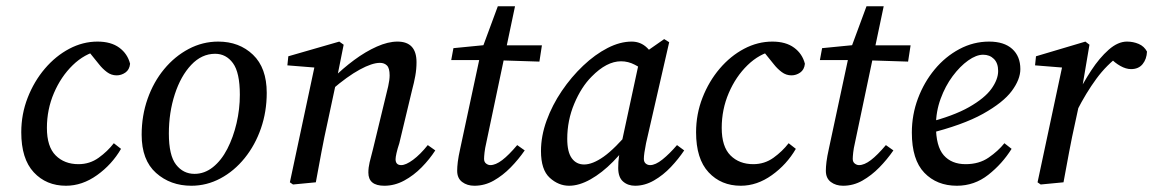

<svg xmlns="http://www.w3.org/2000/svg" viewBox="-20 -583 3688 614"><path d="M191 11Q128 11 88 -32Q48 -75 48 -160Q48 -218 68.5 -270.5Q89 -323 123.5 -363.5Q158 -404 201.5 -427Q245 -450 292 -450Q335 -450 361.5 -430.5Q388 -411 396 -379Q394 -360 381 -351Q368 -342 353 -342Q336 -342 322 -352.5Q308 -363 297 -377L255 -429L296 -421Q250 -411 212.5 -374.5Q175 -338 152.5 -285.5Q130 -233 130 -174Q130 -114 158 -86Q186 -58 231 -58Q267 -58 295.5 -78.5Q324 -99 344 -125L367 -107Q338 -57 290.5 -23Q243 11 191 11Z M592 11Q525 11 479 -30Q433 -71 433 -152Q433 -213 452 -267Q471 -321 505 -362Q539 -403 583.5 -426.5Q628 -450 678 -450Q745 -450 789 -408Q833 -366 833 -286Q833 -226 814.5 -172.5Q796 -119 762.5 -77.5Q729 -36 685 -12.5Q641 11 592 11ZM602 -27Q634 -27 661 -48.5Q688 -70 707 -107Q726 -144 736.5 -189Q747 -234 747 -280Q747 -351 725 -381Q703 -411 668 -411Q625 -411 591.5 -375.5Q558 -340 539 -281.5Q520 -223 520 -156Q520 -86 543 -56.5Q566 -27 602 -27Z M1158 -31Q1158 -47 1162 -64Q1166 -81 1173 -107L1211 -264Q1217 -287 1221.5 -307.5Q1226 -328 1226 -342Q1226 -365 1217.5 -373.5Q1209 -382 1195 -382Q1170 -382 1130.5 -360.5Q1091 -339 1041 -296L1044 -332Q1076 -364 1112.5 -391Q1149 -418 1185 -434Q1221 -450 1251 -450Q1312 -450 1312 -384Q1312 -362 1308 -340Q1304 -318 1298 -296L1257 -125Q1251 -107 1248 -93.5Q1245 -80 1245 -74Q1245 -55 1263 -55Q1278 -55 1301 -72Q1324 -89 1348 -119L1372 -102Q1354 -74 1328.5 -48Q1303 -22 1272.5 -5.5Q1242 11 1209 11Q1158 11 1158 -31ZM990 0 917 7 907 0 988 -380 1011 -365 899 -374 902 -403 1065 -450 1079 -440 1056 -325 1028 -194Q1017 -145 1008 -97Q999 -49 990 0Z M1423 -391 1430 -429 1552 -441V-438H1713L1705 -386L1548 -391ZM1452 -109 1518 -417 1572 -563H1627L1535 -126Q1531 -109 1529.5 -95.5Q1528 -82 1528 -75Q1528 -65 1534.5 -60Q1541 -55 1548 -55Q1565 -55 1586 -71Q1607 -87 1634 -119L1658 -102Q1638 -73 1613 -47.5Q1588 -22 1559 -5.5Q1530 11 1497 11Q1474 11 1458 -1Q1442 -13 1442 -37Q1442 -49 1444 -65.5Q1446 -82 1452 -109Z M1800 11Q1766 11 1738 -14.5Q1710 -40 1710 -100Q1710 -148 1728 -197.5Q1746 -247 1776.5 -292Q1807 -337 1845 -373Q1883 -409 1923 -429.5Q1963 -450 2000 -450Q2029 -450 2049.5 -430Q2070 -410 2088 -380L2048 -351Q2031 -365 2010 -376Q1989 -387 1966 -387Q1920 -387 1872 -338Q1839 -305 1816.5 -251.5Q1794 -198 1794 -139Q1794 -97 1808.5 -77Q1823 -57 1848 -57Q1875 -57 1910.5 -82Q1946 -107 1999 -170L2007 -148Q1976 -102 1940.5 -66Q1905 -30 1868.5 -9.5Q1832 11 1800 11ZM2011 11Q1988 11 1972.5 -2.5Q1957 -16 1957 -46Q1957 -66 1959.5 -83Q1962 -100 1967 -122L2028 -405L2104 -458L2120 -448L2046 -125Q2039 -90 2039 -75Q2039 -65 2045 -60Q2051 -55 2059 -55Q2076 -55 2098.5 -73Q2121 -91 2145 -119L2168 -102Q2150 -75 2125.5 -49Q2101 -23 2071.5 -6Q2042 11 2011 11Z M2349 11Q2286 11 2246 -32Q2206 -75 2206 -160Q2206 -218 2226.5 -270.5Q2247 -323 2281.5 -363.5Q2316 -404 2359.5 -427Q2403 -450 2450 -450Q2493 -450 2519.5 -430.5Q2546 -411 2554 -379Q2552 -360 2539 -351Q2526 -342 2511 -342Q2494 -342 2480 -352.5Q2466 -363 2455 -377L2413 -429L2454 -421Q2408 -411 2370.5 -374.5Q2333 -338 2310.5 -285.5Q2288 -233 2288 -174Q2288 -114 2316 -86Q2344 -58 2389 -58Q2425 -58 2453.5 -78.5Q2482 -99 2502 -125L2525 -107Q2496 -57 2448.5 -23Q2401 11 2349 11Z M2602 -391 2609 -429 2731 -441V-438H2892L2884 -386L2727 -391ZM2631 -109 2697 -417 2751 -563H2806L2714 -126Q2710 -109 2708.5 -95.5Q2707 -82 2707 -75Q2707 -65 2713.5 -60Q2720 -55 2727 -55Q2744 -55 2765 -71Q2786 -87 2813 -119L2837 -102Q2817 -73 2792 -47.5Q2767 -22 2738 -5.5Q2709 11 2676 11Q2653 11 2637 -1Q2621 -13 2621 -37Q2621 -49 2623 -65.5Q2625 -82 2631 -109Z M3040 11Q2976 11 2936 -30.5Q2896 -72 2896 -159Q2896 -216 2915.5 -268Q2935 -320 2969 -361Q3003 -402 3048 -426Q3093 -450 3143 -450Q3191 -450 3217 -426.5Q3243 -403 3243 -362Q3243 -329 3215.5 -292Q3188 -255 3123.5 -219Q3059 -183 2946 -155L2943 -190Q3029 -212 3079 -240.5Q3129 -269 3150.5 -299Q3172 -329 3172 -356Q3172 -381 3158.5 -394.5Q3145 -408 3124 -408Q3102 -408 3076 -389.5Q3050 -371 3026.5 -339.5Q3003 -308 2988 -267Q2973 -226 2973 -181Q2973 -115 2998 -86.5Q3023 -58 3068 -58Q3111 -58 3141.5 -79Q3172 -100 3192 -125L3215 -107Q3185 -59 3140.5 -24Q3096 11 3040 11Z M3424 -229 3422 -274Q3443 -317 3469.5 -357.5Q3496 -398 3525.5 -424Q3555 -450 3584 -450Q3604 -450 3621.5 -442.5Q3639 -435 3648 -418Q3647 -394 3634 -378Q3621 -362 3597 -362Q3581 -362 3563 -372Q3545 -382 3529 -399L3517 -411L3563 -408Q3519 -376 3486 -331Q3453 -286 3424 -229ZM3298 0 3379 -380 3402 -365 3290 -374 3293 -403 3451 -450 3464 -440 3440 -298 3438 -282 3419 -194Q3408 -145 3399 -97Q3390 -49 3381 0L3308 7Z"/></svg>

Font: Lisu Bosa Medium
Style: Italic
Weight: 500
Italic angle: -19°
Designer: David Morse, Annie Olsen, Victor Gaultney, Frank Grießhammer (Latin)
Foundry: SIL International
Version: Version 2.000